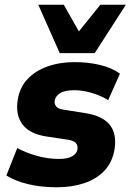

<svg xmlns="http://www.w3.org/2000/svg" viewBox="-20 -782 553 813"><path d="M7 0ZM221 11Q153 11 98 -2.5Q43 -16 7 -39L53 -155Q90 -135 136.5 -122Q183 -109 229 -109Q266 -109 285.5 -120Q305 -131 308 -150Q313 -183 270 -190L177 -204Q105 -215 75 -255.5Q45 -296 55 -359Q63 -411 96 -446.5Q129 -482 181 -500.5Q233 -519 296 -519Q353 -519 403.5 -507Q454 -495 488 -470L438 -358Q410 -376 370.5 -388Q331 -400 296 -400Q254 -400 234.5 -387.5Q215 -375 212 -357Q209 -343 217.5 -332Q226 -321 247 -318L341 -303Q486 -281 465 -150Q456 -95 422.5 -59.5Q389 -24 337 -6.5Q285 11 221 11ZM233 -557 142 -762H250L314 -649L405 -762H513L381 -557Z"/></svg>

Font: Winston ExtraBold
Style: Italic
Weight: 800
Italic angle: -9°
Designer: Original fonts by Vernon Adams / Changes by Cristiano Sobral
Foundry: Original fonts by Vernon Adams / Changes by Cristiano Sobral
Version: Version 2.503;July 17, 2020;FontCreator 13.0.0.2655 64-bit